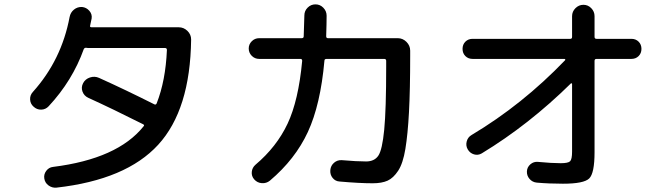

<svg xmlns="http://www.w3.org/2000/svg" viewBox="-20 -820 3040 880"><path d="M203 -333Q189 -318 169 -317.5Q149 -317 134 -331Q119 -344 118 -364Q117 -384 131 -399Q262 -545 299 -742Q303 -763 319 -776Q335 -789 356 -788Q376 -786 389.5 -770.5Q403 -755 400 -735Q399 -730 396.5 -719Q394 -708 393 -702Q391 -695 400 -695H799Q822 -695 839 -678.5Q856 -662 856 -639Q852 -317 705 -156.5Q558 4 239 40Q219 42 202.5 30Q186 18 183 -2Q180 -21 192 -37Q204 -53 223 -55Q519 -92 638 -241Q644 -247 635 -251Q496 -321 384 -372Q365 -381 358 -400.5Q351 -420 361 -439Q371 -458 392.5 -465Q414 -472 434 -463Q556 -408 687 -342Q694 -338 698 -346Q739 -450 745 -591Q745 -600 736 -600H383Q378 -600 375 -601Q368 -602 364 -595Q312 -450 203 -333Z M1168 -550Q1148 -550 1134 -564Q1120 -578 1120 -598Q1120 -617 1134 -631Q1148 -645 1168 -645H1363Q1372 -645 1372 -654Q1375 -744 1375 -749Q1375 -770 1390 -785Q1405 -800 1426 -800Q1447 -800 1462 -784.5Q1477 -769 1477 -748Q1477 -714 1475 -654Q1475 -645 1483 -645H1803Q1826 -645 1843 -628Q1860 -611 1860 -588V-565Q1860 -408 1854.5 -306Q1849 -204 1838 -137.5Q1827 -71 1805 -37.5Q1783 -4 1756.5 8Q1730 20 1688 20Q1627 20 1537 12Q1517 11 1504.5 -4.5Q1492 -20 1494 -41Q1496 -61 1511 -74Q1526 -87 1546 -86Q1615 -80 1658 -80Q1696 -80 1714 -106.5Q1732 -133 1741 -225.5Q1750 -318 1750 -515V-541Q1750 -550 1741 -550H1477Q1467 -550 1467 -542Q1449 -340 1391 -215Q1333 -90 1217 8Q1201 21 1180 19.5Q1159 18 1145 2Q1132 -13 1134 -32.5Q1136 -52 1151 -65Q1248 -147 1298 -253Q1348 -359 1365 -541Q1365 -550 1357 -550Z M2146 -550Q2126 -550 2113 -563Q2100 -576 2100 -596Q2100 -616 2113 -629Q2126 -642 2146 -642H2594Q2602 -642 2602 -651V-746Q2602 -767 2617.5 -782.5Q2633 -798 2654 -798Q2675 -798 2690 -782.5Q2705 -767 2705 -746V-651Q2705 -642 2714 -642H2874Q2894 -642 2907 -629Q2920 -616 2920 -596Q2920 -576 2907 -563Q2894 -550 2874 -550H2714Q2705 -550 2705 -541V-122Q2705 -26 2680.5 -2Q2656 22 2560 22Q2496 22 2440 17Q2420 15 2407 0Q2394 -15 2395 -35Q2396 -54 2411 -67Q2426 -80 2446 -78Q2509 -72 2550 -72Q2584 -72 2593 -81Q2602 -90 2602 -125V-435Q2602 -437 2600 -438Q2598 -439 2597 -438Q2404 -248 2188 -117Q2171 -107 2152.5 -112.5Q2134 -118 2124 -135Q2114 -152 2119 -171.5Q2124 -191 2141 -201Q2374 -340 2570 -544Q2572 -546 2570.5 -548Q2569 -550 2567 -550Z"/></svg>

Font: Rounded Mplus 1c Medium
Style: Regular
Weight: 500
Version: Version 1.059.20150529